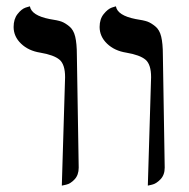

<svg xmlns="http://www.w3.org/2000/svg" viewBox="-20 -579 597 605"><path d="M445.8 5.9 456.1 -335.9Q456.1 -376 438.5 -390.9Q420.9 -405.8 377.9 -413.1Q340.8 -418.9 317.4 -441.4Q293.9 -463.9 293.9 -494.1Q293.9 -519 306.9 -534.9Q319.8 -550.8 332.5 -555.2L345.2 -559.1Q350.1 -530.3 407.2 -519Q433.1 -515.1 444.6 -511Q456.1 -506.8 469.5 -495.8Q482.9 -484.9 488 -463.4Q493.2 -441.9 493.2 -405.8L499 -50.8Q499 -27.8 485.6 -13.9Q472.2 0 459 2.9ZM174.8 5.9 185.1 -335.9Q185.1 -376 167.5 -390.9Q149.9 -405.8 106.9 -413.1Q69.8 -418.9 46.4 -441.4Q22.9 -463.9 22.9 -494.1Q22.9 -519 35.4 -534.9Q47.9 -550.8 61 -555.2L74.2 -559.1Q79.1 -530.3 136.2 -519Q162.1 -515.1 173.6 -511Q185.1 -506.8 198.5 -495.8Q211.9 -484.9 217 -463.4Q222.2 -441.9 222.2 -405.8L228 -50.8Q228 -27.8 215.1 -13.9Q202.1 0 188.5 2.9Z"/></svg>

Font: Linux Libertine Display
Style: Regular
Weight: 400
Designer: Philipp H. Poll
Foundry: Philipp H. Poll
Version: Version 5.0.9